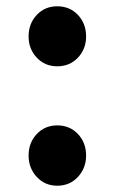

<svg xmlns="http://www.w3.org/2000/svg" viewBox="-20 -577 365 611"><path d="M162 -366Q123 -366 97 -393.5Q71 -421 71 -461Q71 -502 97 -529.5Q123 -557 162 -557Q202 -557 228 -529.5Q254 -502 254 -461Q254 -421 228 -393.5Q202 -366 162 -366ZM162 14Q123 14 97 -14Q71 -42 71 -82Q71 -123 97 -150.5Q123 -178 162 -178Q202 -178 228 -150.5Q254 -123 254 -82Q254 -42 228 -14Q202 14 162 14Z"/></svg>

Font: Chiron Sans HK TT
Style: Bold
Weight: 700
Designer: Ryoko NISHIZUKA 西塚涼子 (kana, bopomofo & ideographs); Paul D. Hunt (Latin, Greek & Cyrillic); Sandoll Communications 산돌커뮤니
Foundry: Adobe
Version: Version 2.022;hotconv 1.0.109;makeotfexe 2.5.65596